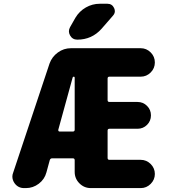

<svg xmlns="http://www.w3.org/2000/svg" viewBox="-20 -1008 896 1008"><path d="M286.1 -327.1Q285.2 -323.2 287.1 -320.3Q289.1 -317.4 293 -317.4H362.3Q372.1 -317.4 372.1 -327.1V-600.6Q372.1 -605.5 367.2 -605.5Q362.3 -605.5 361.3 -600.6ZM543.9 -988.3Q568.4 -988.3 579.1 -965.8Q583 -957 583 -949.2Q583 -936.5 572.3 -924.8L512.7 -856.4Q461.9 -799.8 385.7 -799.8Q360.4 -799.8 347.7 -822.3Q341.8 -833 341.8 -843.8Q341.8 -854.5 347.7 -865.2L376 -915Q396.5 -949.2 430.7 -968.8Q464.8 -988.3 503.9 -988.3ZM718.8 -754.9Q749 -754.9 771 -732.9Q793 -710.9 793 -680.2Q793 -649.4 771 -627.4Q749 -605.5 718.8 -605.5H554.7Q544.9 -605.5 544.9 -595.7V-482.4Q544.9 -472.7 554.7 -472.7H702.1Q731.4 -472.7 752 -452.1Q772.5 -431.6 772.5 -402.3Q772.5 -373 752 -352.5Q731.4 -332 702.1 -332H554.7Q544.9 -332 544.9 -322.3V-178.7Q544.9 -168.9 554.7 -168.9H718.8Q749 -168.9 771 -147Q793 -125 793 -94.7Q793 -64.5 771 -42.5Q749 -20.5 718.8 -20.5H457Q421.9 -20.5 397 -45.4Q372.1 -70.3 372.1 -105.5V-167Q372.1 -176.8 362.3 -176.8H253.9Q244.1 -176.8 241.2 -167L223.6 -102.5Q213.9 -66.4 183.6 -43.5Q153.3 -20.5 116.2 -20.5H106.4Q75.2 -20.5 56.6 -45.9Q44.9 -62.5 44.9 -81.1Q44.9 -90.8 48.8 -100.6L240.2 -674.8Q252.9 -710 283.7 -732.4Q314.5 -754.9 352.5 -754.9Z"/></svg>

Font: Gen Jyuu GothicX Heavy
Style: Bold
Weight: 900
Designer: [Source Han Sans]
Ryoko NISHIZUKA  (kana & ideographs); Paul D. Hunt (Latin, Greek & Cyrillic); Wenlong ZHANG  (bopomofo
Version: Version 1.002.20150607